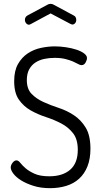

<svg xmlns="http://www.w3.org/2000/svg" viewBox="-20 -975 534 1002"><path d="M140 -849Q138 -848 135.5 -847Q133 -846 131 -846Q123 -846 116.5 -853.5Q110 -861 110 -872Q110 -878 113 -884Q116 -890 123 -894L227 -950Q235 -955 244 -955Q253 -955 261 -950L365 -894Q372 -891 375 -884.5Q378 -878 378 -871Q378 -861 372 -854Q366 -847 358 -847Q356 -847 353 -848Q350 -849 348 -850L244 -905ZM237 -55Q307 -55 346.5 -89.5Q386 -124 386 -193Q386 -248 361.5 -279.5Q337 -311 300 -330.5Q263 -350 220 -364Q177 -378 140 -399Q103 -420 78.5 -455Q54 -490 54 -551Q54 -606 74 -641Q94 -676 125 -696.5Q156 -717 193.5 -725Q231 -733 266 -733Q294 -733 324 -728.5Q354 -724 378.5 -716Q403 -708 418.5 -696.5Q434 -685 434 -672Q434 -662 426.5 -648.5Q419 -635 405 -635Q398 -635 387.5 -641Q377 -647 361 -654Q345 -661 321.5 -667Q298 -673 265 -673Q237 -673 211 -667.5Q185 -662 164.5 -648.5Q144 -635 132 -612.5Q120 -590 120 -557Q120 -511 144.5 -485.5Q169 -460 206 -443Q243 -426 286 -412Q329 -398 366 -373.5Q403 -349 427.5 -308.5Q452 -268 452 -199Q452 -146 436.5 -107Q421 -68 393 -42.5Q365 -17 326 -5Q287 7 241 7Q193 7 155 -5Q117 -17 90.5 -33.5Q64 -50 50 -68.5Q36 -87 36 -101Q36 -113 45.5 -125.5Q55 -138 66 -138Q76 -138 86 -125Q96 -112 114 -96.5Q132 -81 161 -68Q190 -55 237 -55Z"/></svg>

Font: AkaAcidDosis
Style: Regular
Weight: 400
Designer: Edgar Tolentino, Pablo Impallari, Igino Marini, Aka-Acid
Foundry: Edgar Tolentino, Pablo Impallari, Igino Marini, Cyberella
Version: Version 1.007